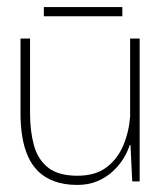

<svg xmlns="http://www.w3.org/2000/svg" viewBox="-20 -513 470 543"><path d="M199 10Q162 10 134.5 0Q107 -10 88.5 -28Q70 -46 59 -71Q48 -96 43 -126.5Q38 -157 38 -192V-404H65V-192Q65 -142 76 -102Q87 -62 116 -39Q145 -16 199 -16Q250 -16 281.5 -40Q313 -64 329 -102.5Q345 -141 348 -184V-404H375V0H354L349 -103H347Q341 -84 329 -64.5Q317 -45 298.5 -28Q280 -11 255 -0.5Q230 10 199 10ZM104 -467V-493H326V-467Z"/></svg>

Font: Darker Grotesque Light
Style: Regular
Weight: 300
Designer: Gabriel Lam
Foundry: TypeRant
Version: Version 1.000;gftools[0.9.28]